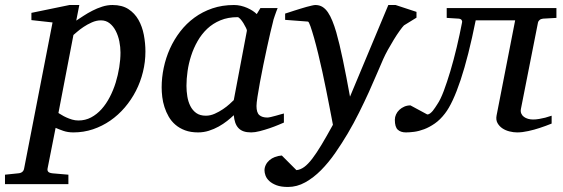

<svg xmlns="http://www.w3.org/2000/svg" viewBox="-116 -514 2236 763"><path d="M362.8 -305.2Q362.8 -327.1 358.2 -349.9Q353.5 -372.6 344 -391.1Q334.5 -409.7 319.8 -421.4Q305.2 -433.1 285.2 -433.1Q267.1 -433.1 249 -425Q231 -417 216.1 -407Q201.2 -397 190.4 -387.5Q179.7 -377.9 175.8 -375L116.2 -64.9Q120.6 -62.5 128.7 -57.4Q136.7 -52.2 147.5 -47.4Q158.2 -42.5 170.4 -38.8Q182.6 -35.2 195.8 -35.2Q223.1 -35.2 246.1 -47.4Q269 -59.6 287.6 -80.3Q306.2 -101.1 320.3 -128.4Q334.5 -155.8 343.8 -185.8Q353 -215.8 357.9 -246.6Q362.8 -277.3 362.8 -305.2ZM461.9 -309.1Q461.9 -268.1 452.1 -228.3Q442.4 -188.5 424.1 -152.8Q405.8 -117.2 379.9 -86.9Q354 -56.6 322.3 -34.7Q290.5 -12.7 253.4 -0.2Q216.3 12.2 175.8 12.2Q153.3 12.2 135.3 5.9Q117.2 -0.5 105 -5.9L73.2 154.8Q71.3 163.1 75.4 168.2Q79.6 173.3 92.8 174.8L155.8 180.2V217.8H-96.2V180.2L-43.9 174.8Q-22.9 173.3 -20 154.8L92.8 -424.8L8.8 -434.1V-462.9L160.2 -494.1H199.2L187 -432.1Q199.7 -440.4 216.1 -451.2Q232.4 -461.9 251 -471.4Q269.5 -481 289.8 -487.5Q310.1 -494.1 331.1 -494.1Q369.1 -494.1 394.3 -477.8Q419.4 -461.4 434.3 -435.1Q449.2 -408.7 455.6 -375.5Q461.9 -342.3 461.9 -309.1Z M865.2 -392.1Q865.7 -394.5 861.6 -403.3Q857.4 -412.1 851.6 -421.6Q845.7 -431.2 839.1 -438.5Q832.5 -445.8 828.1 -445.8Q790 -445.8 760 -433.3Q730 -420.9 707.5 -399.7Q685.1 -378.4 669.2 -350.6Q653.3 -322.8 643.6 -292.5Q633.8 -262.2 629.4 -231.4Q625 -200.7 625 -172.9Q625 -151.9 628.4 -130.9Q631.8 -109.9 640.4 -92.8Q648.9 -75.7 663.8 -64.9Q678.7 -54.2 702.1 -54.2Q719.7 -54.2 737.3 -62Q754.9 -69.8 770 -80.1Q785.2 -90.3 796.4 -100.6Q807.6 -110.8 813 -116.2ZM1012.2 -26.9Q1006.3 -24.4 990.7 -17.8Q975.1 -11.2 955.8 -4.6Q936.5 2 916.7 7.1Q897 12.2 882.3 12.2Q864.3 12.2 851.8 7.8Q839.4 3.4 831.3 -5.4Q823.2 -14.2 818.8 -26.9Q814.5 -39.6 813 -56.2Q801.8 -45.4 786.6 -33.4Q771.5 -21.5 753.2 -11.2Q734.9 -1 714.1 5.6Q693.4 12.2 670.9 12.2Q641.6 12.2 619.4 3.9Q597.2 -4.4 581.1 -18.3Q564.9 -32.2 554.4 -50.5Q543.9 -68.8 537.6 -88.6Q531.2 -108.4 528.8 -128.7Q526.4 -148.9 526.4 -167Q526.4 -205.6 534.7 -244.9Q543 -284.2 559.3 -320.6Q575.7 -356.9 600.1 -388.7Q624.5 -420.4 656.5 -443.8Q688.5 -467.3 727.8 -480.7Q767.1 -494.1 814 -494.1Q827.6 -494.1 841.1 -491Q854.5 -487.8 866.2 -482.7Q877.9 -477.5 887.7 -471.2Q897.5 -464.8 904.3 -458L918.9 -481.9H987.3Q984.9 -476.1 981.9 -468Q979 -460 976.1 -451.7Q973.1 -443.4 970.9 -436Q968.8 -428.7 968.3 -424.8Q964.8 -411.6 958.5 -385Q952.1 -358.4 945.1 -325.2Q938 -292 930.4 -255.6Q922.9 -219.2 917 -186.8Q911.1 -154.3 907.2 -129.2Q903.3 -104 903.3 -92.8Q903.3 -66.4 914.6 -56.6Q925.8 -46.9 946.3 -46.9Q951.2 -46.9 960.7 -49.1Q970.2 -51.3 980.5 -54.2Q990.7 -57.1 999.5 -59.6Q1008.3 -62 1012.2 -63Z M1489.3 -413.1Q1483.4 -407.2 1472.2 -391.6Q1460.9 -376 1449 -356.4Q1437 -336.9 1425.5 -316.2Q1414.1 -295.4 1407.2 -279.8Q1396.5 -255.9 1382.1 -221.7Q1367.7 -187.5 1349.9 -148.2Q1332 -108.9 1311 -66.7Q1290 -24.4 1266.1 16.1Q1242.7 55.7 1216.1 94Q1189.5 132.3 1159.7 162.4Q1129.9 192.4 1096.9 210.7Q1064 229 1028.3 229Q1001 229 982.9 222.2Q964.8 215.3 954.1 205.3Q943.4 195.3 939.2 183.8Q935.1 172.4 935.1 163.1Q935.1 151.9 940.2 141.4Q945.3 130.9 954.6 122.8Q963.9 114.7 976.6 109.9Q989.3 105 1003.9 104L1062 162.1Q1077.6 160.6 1092.8 149.7Q1107.9 138.7 1124.8 116.7Q1141.6 94.7 1161.6 61.5Q1181.6 28.3 1207 -18.1Q1206.1 -23.9 1202.1 -44.2Q1198.2 -64.5 1192.6 -93.5Q1187 -122.6 1179.9 -157.7Q1172.9 -192.9 1165 -229Q1157.2 -264.2 1148.7 -299.6Q1140.1 -335 1132.1 -363.3Q1124 -391.6 1117.7 -409.7Q1111.3 -427.7 1107.9 -428.2L1017.1 -435.1V-460L1030.8 -464.4Q1040.5 -467.8 1052.2 -471.4Q1064 -475.1 1077.1 -479.2Q1090.3 -483.4 1102.1 -486.6Q1113.8 -489.7 1123.3 -491.9Q1132.8 -494.1 1137.2 -494.1Q1153.3 -494.1 1165.5 -486.6Q1177.7 -479 1187.3 -464.8Q1196.8 -450.7 1204.8 -430.9Q1212.9 -411.1 1220.2 -386.2Q1232.9 -341.8 1246.6 -276.1Q1260.3 -210.4 1274.9 -129.9L1427.2 -494.1H1456.1L1539.1 -466.8V-443.8Z M2042 -439.9Q2033.2 -439 2028.1 -434.3Q2022.9 -429.7 2022 -424.8L1954.1 -81.1Q1952.1 -70.8 1955.6 -62.7Q1959 -54.7 1966.1 -49.6Q1973.1 -44.4 1982.7 -41.7Q1992.2 -39.1 2002.4 -39.1Q2013.7 -39.1 2026.6 -41.3Q2039.6 -43.5 2050.8 -46.4Q2063.5 -49.8 2076.2 -54.2V-22.9Q2052.2 -13.2 2028.3 -5.4Q2007.8 1.5 1983.6 6.8Q1959.5 12.2 1939 12.2Q1924.8 12.2 1908.9 8.3Q1893.1 4.4 1880.6 -3.9Q1868.2 -12.2 1861.1 -24.9Q1854 -37.6 1857.4 -55.2L1931.2 -433.1H1774.4Q1745.6 -289.6 1714.4 -196Q1683.1 -102.5 1652.3 -63Q1633.3 -38.1 1611.8 -23.2Q1590.3 -8.3 1569.6 -0.5Q1548.8 7.3 1530 9.8Q1511.2 12.2 1497.1 12.2Q1476.6 12.2 1464.8 1.5Q1453.1 -9.3 1453.1 -38.1Q1453.1 -48.8 1457.8 -59.1Q1462.4 -69.3 1470.9 -77.4Q1479.5 -85.4 1490.7 -90.3Q1502 -95.2 1515.1 -95.2L1582 -59.1Q1587.4 -59.1 1593 -63.2Q1598.6 -67.4 1603.8 -73.5Q1608.9 -79.6 1613.5 -86.9Q1618.2 -94.2 1622.1 -100.1Q1634.3 -117.7 1647.5 -152.6Q1660.6 -187.5 1673.8 -231.7Q1687 -275.9 1699 -326.2Q1710.9 -376.5 1720.2 -424.8Q1721.7 -429.7 1718.5 -434.3Q1715.3 -439 1707 -439.9L1659.2 -442.9V-481.9H2095.2V-442.9Z"/></svg>

Font: Charis SIL CyrE
Style: Italic
Weight: 400
Italic angle: -11°
Foundry: SIL International
Version: Version 5.000